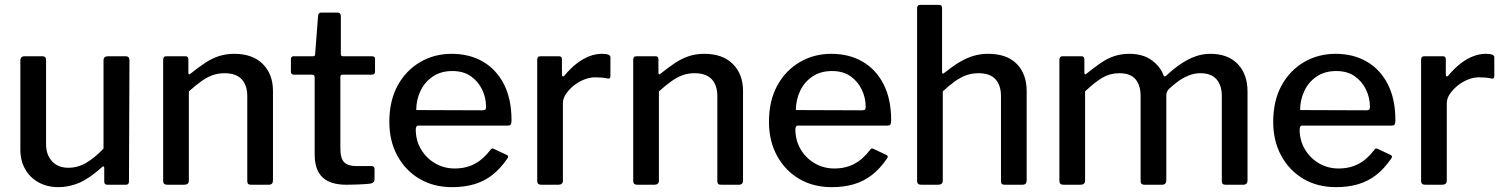

<svg xmlns="http://www.w3.org/2000/svg" viewBox="-20 -762 6208 792"><path d="M262 -70Q302 -70 337.5 -91.5Q373 -113 407 -149V-513Q407 -530 426 -530H498Q514 -530 514 -514L512 -14Q512 0 500 0H422Q410 0 410 -13V-69Q410 -74 407.5 -75.5Q405 -77 400 -72Q349 -26 307 -8Q265 10 221 10Q176 10 140.5 -9Q105 -28 84.5 -63Q64 -98 64 -145V-512Q64 -530 82 -530H155Q170 -530 170 -514V-167Q170 -124 194.5 -97Q219 -70 262 -70Z M669 0Q653 0 653 -16V-515Q653 -530 666 -530H745Q757 -530 757 -517V-462Q757 -457 759.5 -455.5Q762 -454 767 -459Q798 -484 826 -502.5Q854 -521 883 -530.5Q912 -540 946 -540Q1022 -540 1064 -498Q1106 -456 1106 -387V-18Q1106 0 1089 0H1015Q1007 0 1003.5 -3.5Q1000 -7 1000 -16V-366Q1000 -410 977 -435Q954 -460 906 -460Q879 -460 856 -451.5Q833 -443 810 -426.5Q787 -410 759 -385V-17Q759 0 740 0H669Z M1393 -454Q1384 -454 1384 -444V-151Q1384 -108 1400 -92.5Q1416 -77 1449 -77H1513Q1519 -77 1522 -73.5Q1525 -70 1525 -65V-22Q1525 -9 1510 -5Q1497 -3 1478 -2Q1459 -1 1440.5 -0.5Q1422 0 1408 0Q1343 0 1310.5 -30.5Q1278 -61 1278 -125V-442Q1278 -454 1268 -454H1193Q1180 -454 1180 -466V-519Q1180 -530 1192 -530H1272Q1280 -530 1280 -539L1292 -696Q1293 -710 1304 -710H1373Q1386 -710 1386 -694V-539Q1386 -530 1395 -530H1515Q1527 -530 1527 -519V-466Q1527 -454 1513 -454Z M1695 -228Q1695 -183 1716.5 -146.5Q1738 -110 1774.5 -88.5Q1811 -67 1856 -67Q1902 -67 1938 -86Q1974 -105 2004 -145Q2007 -149 2010 -149.5Q2013 -150 2019 -147L2070 -123Q2081 -118 2072 -107Q2044 -66 2010.5 -40Q1977 -14 1936 -2Q1895 10 1845 10Q1769 10 1711 -24Q1653 -58 1619.5 -119Q1586 -180 1586 -259Q1586 -346 1620 -408.5Q1654 -471 1712.5 -505.5Q1771 -540 1843 -540Q1917 -540 1972.5 -507.5Q2028 -475 2059 -414Q2090 -353 2090 -266Q2090 -257 2088 -250.5Q2086 -244 2075 -244H1705Q1700 -244 1697.5 -239.5Q1695 -235 1695 -228ZM1968 -307Q1979 -307 1982 -310Q1985 -313 1985 -321Q1985 -359 1968.5 -393Q1952 -427 1921.5 -448Q1891 -469 1846 -469Q1799 -469 1765.5 -446.5Q1732 -424 1714.5 -387Q1697 -350 1697 -308Z M2212 0Q2204 0 2200 -4Q2196 -8 2196 -16V-515Q2196 -530 2209 -530H2286Q2298 -530 2298 -517V-454Q2298 -448 2301.5 -447Q2305 -446 2309 -451Q2334 -481 2359.5 -500.5Q2385 -520 2411 -530Q2437 -540 2463 -540Q2498 -540 2498 -526V-448Q2498 -436 2487 -438Q2475 -441 2461.5 -442Q2448 -443 2434 -443Q2413 -443 2390 -434Q2367 -425 2347.5 -409.5Q2328 -394 2315 -375Q2302 -356 2302 -336V-17Q2302 0 2283 0H2212Z M2608 0Q2592 0 2592 -16V-515Q2592 -530 2605 -530H2684Q2696 -530 2696 -517V-462Q2696 -457 2698.5 -455.5Q2701 -454 2706 -459Q2737 -484 2765 -502.5Q2793 -521 2822 -530.5Q2851 -540 2885 -540Q2961 -540 3003 -498Q3045 -456 3045 -387V-18Q3045 0 3028 0H2954Q2946 0 2942.5 -3.5Q2939 -7 2939 -16V-366Q2939 -410 2916 -435Q2893 -460 2845 -460Q2818 -460 2795 -451.5Q2772 -443 2749 -426.5Q2726 -410 2698 -385V-17Q2698 0 2679 0H2608Z M3261 -228Q3261 -183 3282.5 -146.5Q3304 -110 3340.5 -88.5Q3377 -67 3422 -67Q3468 -67 3504 -86Q3540 -105 3570 -145Q3573 -149 3576 -149.5Q3579 -150 3585 -147L3636 -123Q3647 -118 3638 -107Q3610 -66 3576.5 -40Q3543 -14 3502 -2Q3461 10 3411 10Q3335 10 3277 -24Q3219 -58 3185.5 -119Q3152 -180 3152 -259Q3152 -346 3186 -408.5Q3220 -471 3278.5 -505.5Q3337 -540 3409 -540Q3483 -540 3538.5 -507.5Q3594 -475 3625 -414Q3656 -353 3656 -266Q3656 -257 3654 -250.5Q3652 -244 3641 -244H3271Q3266 -244 3263.5 -239.5Q3261 -235 3261 -228ZM3534 -307Q3545 -307 3548 -310Q3551 -313 3551 -321Q3551 -359 3534.5 -393Q3518 -427 3487.5 -448Q3457 -469 3412 -469Q3365 -469 3331.5 -446.5Q3298 -424 3280.5 -387Q3263 -350 3263 -308Z M3779 0Q3763 0 3763 -16V-727Q3763 -742 3775 -742H3854Q3866 -742 3866 -729V-465Q3866 -460 3868.5 -458.5Q3871 -457 3876 -462Q3910 -489 3938.5 -506Q3967 -523 3995.5 -531.5Q4024 -540 4056 -540Q4133 -540 4174 -498.5Q4215 -457 4215 -386V-18Q4215 0 4198 0H4124Q4116 0 4112.5 -3.5Q4109 -7 4109 -16V-366Q4109 -410 4086.5 -435Q4064 -460 4016 -460Q3989 -460 3965.5 -451.5Q3942 -443 3919 -426.5Q3896 -410 3869 -385V-17Q3869 0 3850 0H3779Z M4366 0Q4350 0 4350 -16V-515Q4350 -530 4363 -530H4441Q4453 -530 4453 -517V-462Q4453 -457 4456 -455.5Q4459 -454 4463 -459Q4494 -484 4521 -502.5Q4548 -521 4576.5 -530.5Q4605 -540 4638 -540Q4695 -540 4731 -513.5Q4767 -487 4780 -450Q4782 -446 4785.5 -447Q4789 -448 4793 -452Q4822 -479 4851 -498.5Q4880 -518 4910 -529Q4940 -540 4973 -540Q5045 -540 5085.5 -498Q5126 -456 5126 -385V-18Q5126 0 5108 0H5034Q5027 0 5023.5 -3.5Q5020 -7 5020 -16V-366Q5020 -410 4998 -435Q4976 -460 4932 -460Q4906 -460 4882 -450Q4858 -440 4838.5 -425.5Q4819 -411 4804 -397Q4797 -390 4794 -384Q4791 -378 4791 -368V-18Q4791 0 4773 0H4700Q4693 0 4689 -3.5Q4685 -7 4685 -16V-366Q4685 -410 4664 -435Q4643 -460 4597 -460Q4559 -460 4527.5 -441.5Q4496 -423 4456 -385V-17Q4456 0 4437 0H4366Z M5341 -228Q5341 -183 5362.5 -146.5Q5384 -110 5420.5 -88.5Q5457 -67 5502 -67Q5548 -67 5584 -86Q5620 -105 5650 -145Q5653 -149 5656 -149.5Q5659 -150 5665 -147L5716 -123Q5727 -118 5718 -107Q5690 -66 5656.5 -40Q5623 -14 5582 -2Q5541 10 5491 10Q5415 10 5357 -24Q5299 -58 5265.5 -119Q5232 -180 5232 -259Q5232 -346 5266 -408.5Q5300 -471 5358.5 -505.5Q5417 -540 5489 -540Q5563 -540 5618.5 -507.5Q5674 -475 5705 -414Q5736 -353 5736 -266Q5736 -257 5734 -250.5Q5732 -244 5721 -244H5351Q5346 -244 5343.5 -239.5Q5341 -235 5341 -228ZM5614 -307Q5625 -307 5628 -310Q5631 -313 5631 -321Q5631 -359 5614.5 -393Q5598 -427 5567.5 -448Q5537 -469 5492 -469Q5445 -469 5411.5 -446.5Q5378 -424 5360.5 -387Q5343 -350 5343 -308Z M5858 0Q5850 0 5846 -4Q5842 -8 5842 -16V-515Q5842 -530 5855 -530H5932Q5944 -530 5944 -517V-454Q5944 -448 5947.5 -447Q5951 -446 5955 -451Q5980 -481 6005.5 -500.5Q6031 -520 6057 -530Q6083 -540 6109 -540Q6144 -540 6144 -526V-448Q6144 -436 6133 -438Q6121 -441 6107.5 -442Q6094 -443 6080 -443Q6059 -443 6036 -434Q6013 -425 5993.5 -409.5Q5974 -394 5961 -375Q5948 -356 5948 -336V-17Q5948 0 5929 0H5858Z"/></svg>

Font: Libre Franklin Medium
Style: Regular
Weight: 500
Designer: Pablo Impallari, Rodrigo Fuenzalida, Nhung Nguyen
Foundry: Impallari Type
Version: Version 3.000